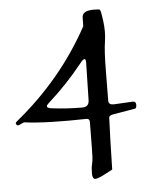

<svg xmlns="http://www.w3.org/2000/svg" viewBox="-47 -396 521 649"><g transform="rotate(-5 214.0 -72.0)"><path d="M410.2 -24.9Q410.2 -12.7 404.3 -11.7Q346.7 -2 332 0.5Q315.9 2.9 315.4 10.7Q312.5 73.2 310.1 186.5L280.3 202.1Q259.3 212.9 251 212.9Q240.7 212.9 240.7 194.1Q240.7 175.3 243.7 163.3Q246.6 151.4 247.3 138.2Q248 125 249 20Q249 8.3 238.8 8.3Q175.3 9.8 120.8 8.3Q66.4 6.8 26.9 1.5L9.3 9.3Q3.9 11.7 0.5 6.3Q-1 4.4 -1 2.4Q-1 -0.5 3.4 -3.9Q161.1 -132.3 254.9 -304.7L255.4 -334Q255.4 -357.4 294.9 -357.4Q312 -357.4 315.4 -355.5Q318.8 -353.5 323.7 -316.2Q328.6 -278.8 323.5 -247.1Q318.4 -215.3 317.9 -149.9Q317.4 -84.5 316.9 -45.9Q317.4 -31.7 335.9 -32.7L398.9 -36.1Q410.2 -36.6 410.2 -24.9ZM251 -53.7 253.9 -181.6Q253.9 -207 232.9 -179.2Q180.2 -113.3 115.2 -55.2Q98.6 -40.5 125 -37.6Q175.3 -31.2 228.5 -31.2Q250.5 -31.7 251 -53.7Z"/></g></svg>

Font: Eadui
Style: Medium
Weight: 500
Designer: Peter S. Baker
Version: Version 1.1